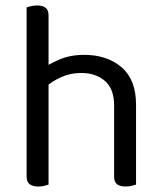

<svg xmlns="http://www.w3.org/2000/svg" viewBox="-20 -675 591 700"><path d="M476 -199H396V-291Q396 -351 362.5 -380Q329 -409 276 -409Q237 -409 203.5 -394Q170 -379 147 -358L132 -423Q156 -440 195.5 -457.5Q235 -475 287 -475Q370 -475 423 -430Q476 -385 476 -293ZM77 -264H157V-2Q152 0 142 2.5Q132 5 120 5Q99 5 88 -3.5Q77 -12 77 -31ZM396 -263 476 -262V-2Q471 0 460.5 2.5Q450 5 439 5Q417 5 406.5 -3.5Q396 -12 396 -31ZM157 -225H77V-648Q82 -650 92.5 -652.5Q103 -655 115 -655Q136 -655 146.5 -646.5Q157 -638 157 -619Z"/></svg>

Font: Baloo Tamma 2
Style: Regular
Weight: 400
Designer: Divya Kowshik, Shuchita Grover and Ek Type
Foundry: Ek Type
Version: Version 1.700